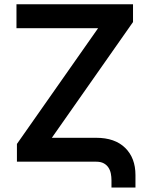

<svg xmlns="http://www.w3.org/2000/svg" viewBox="-20 -747 693 887"><path d="M605.8 119.3H495V85.6Q495 70 492 54.7Q489 39.4 481 27.2Q473 14.9 459.3 7.5Q445.7 0 424.4 0H58.2V-82L433.2 -616.8H56.1V-727.3H594.5V-645.2L219.5 -110.4H424.4Q510.7 -110.4 558.2 -63.9Q605.8 -17.4 605.8 61.8Z"/></svg>

Font: Linik Sans SemiBold
Style: Regular
Weight: 600
Designer: Fonts by Rasmus Andersson / Changes by Cristiano Sobral with parts from Marc Monis
Foundry: rsms
Version: Version 3.020; ttfautohint (v1.6)